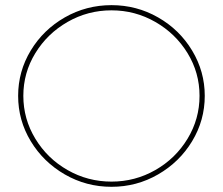

<svg xmlns="http://www.w3.org/2000/svg" viewBox="-20 -719 858 739"><path d="M768.1 -350.1Q768.1 -255.9 719.5 -175.5Q670.9 -95.2 588.4 -47.6Q505.9 0 409.2 0Q312 0 229.5 -47.6Q147 -95.2 98.4 -175.5Q49.8 -255.9 49.8 -350.1Q49.8 -444.3 98.4 -524.7Q147 -605 229.5 -652.1Q312 -699.2 409.2 -699.2Q505.9 -699.2 588.4 -652.1Q670.9 -605 719.5 -524.4Q768.1 -443.8 768.1 -350.1ZM69.8 -350.1Q69.8 -261.2 116 -185.1Q162.1 -108.9 240 -64.5Q317.9 -20 409.2 -20Q500 -20 577.9 -64.5Q655.8 -108.9 701.9 -185.1Q748 -261.2 748 -350.1Q748 -439 701.9 -514.4Q655.8 -589.8 577.9 -634.5Q500 -679.2 409.2 -679.2Q317.9 -679.2 240 -634.5Q162.1 -589.8 116 -514.4Q69.8 -439 69.8 -350.1Z"/></svg>

Font: Montserrat
Style: Thin
Weight: 250
Designer: Julieta Ulanovsky
Foundry: Julieta Ulanovsky
Version: Version 1.000;PS 002.000;hotconv 1.0.70;makeotf.lib2.5.58329